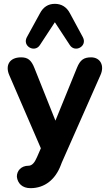

<svg xmlns="http://www.w3.org/2000/svg" viewBox="-20 -797 573 1001"><path d="M68 125C72 158 95 184 139 184C214 184 269 138 297 64L302 51L504 -406C526 -455 503 -498 455 -498C417 -498 398 -485 381 -443L269 -168L160 -441C143 -485 124 -498 90 -498C28 -498 7 -455 28 -406L193 -24L173 22L169 30C156 60 140 67 129 67C90 67 67 94 68 125ZM412 -603 345 -727C328 -760 301 -777 266 -777C231 -777 205 -760 188 -727L120 -603C95 -556 161 -520 188 -562L266 -681L344 -562C371 -520 437 -556 412 -603Z"/></svg>

Font: SN Pro
Style: Bold
Weight: 700
Designer: Tobias Whetton
Foundry: Supernotes
Version: Version 1.003;Glyphs 3.3 (3324)